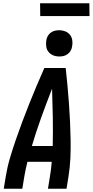

<svg xmlns="http://www.w3.org/2000/svg" viewBox="-20 -1149 565 1169"><path d="M3 0 15 -74Q24 -130 40.5 -186Q57 -242 76 -297Q95 -352 115.5 -407Q136 -462 158 -517Q180 -572 203 -626.5Q226 -681 250 -735H380Q386 -681 391 -626.5Q396 -572 400 -517Q404 -462 406.5 -407Q409 -352 410 -297Q411 -242 408.5 -186Q406 -130 397 -74L385 0H272L284 -74Q288 -96 290.5 -118.5Q293 -141 295 -164H147Q141 -141 136.5 -118.5Q132 -96 128 -74L116 0ZM174 -260H301Q303 -348 301.5 -435Q300 -522 297 -609Q263 -522 231.5 -435Q200 -348 174 -260ZM340 -805Q321 -805 304 -812Q287 -819 275.5 -833Q264 -847 261.5 -866Q259 -885 262 -904Q264 -918 271 -930Q278 -942 289.5 -950.5Q301 -959 314 -962Q327 -965 341 -965Q360 -965 377.5 -958Q395 -951 406 -937Q417 -923 420 -904Q423 -885 419 -866Q417 -852 410 -840Q403 -828 391.5 -819.5Q380 -811 367 -808Q354 -805 340 -805ZM525 -1051H225L224 -1129H524Z"/></svg>

Font: Iosevka Term Curly
Style: Bold Italic
Weight: 700
Italic angle: -9°
Designer: Belleve Invis
Foundry: Belleve Invis
Version: Version 32.3.0